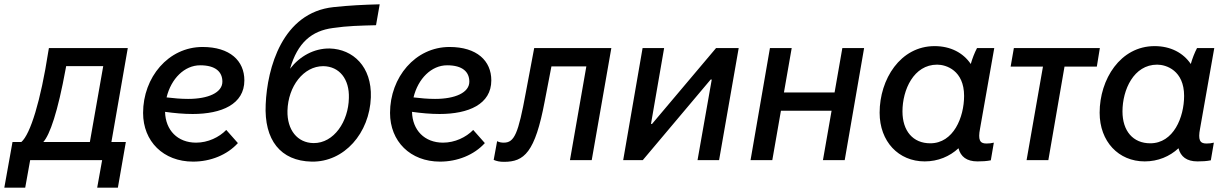

<svg xmlns="http://www.w3.org/2000/svg" viewBox="-75 -743 5698 891"><path d="M-55 128H42L65 0H399L376 128H472L509 -84H442L518 -520H152L149 -503C114 -276 66 -120 24 -84H-17ZM126 -84C156 -117 193 -222 230 -425L232 -436H404L342 -84Z M821 7C902 7 979 -24 1029 -79L975 -140C942 -106 890 -81 835 -81C749 -81 693 -139 691 -224C734 -218 777 -214 819 -214C953 -214 1059 -259 1059 -370C1059 -461 992 -525 865 -525C706 -525 589 -384 589 -219C589 -87 683 7 821 7ZM698 -291C719 -378 781 -440 854 -440C926 -440 957 -409 957 -364C957 -313 891 -284 798 -284C765 -284 731 -287 698 -291Z M1371 7C1523 10 1640 -126 1646 -291C1651 -434 1563 -515 1455 -518C1382 -519 1316 -482 1271 -424C1306 -545 1371 -600 1470 -613C1538 -623 1595 -624 1670 -626L1687 -723C1610 -721 1549 -718 1473 -710C1235 -685 1165 -427 1158 -259C1150 -93 1227 4 1371 7ZM1380 -79C1305 -80 1257 -140 1259 -229C1262 -343 1334 -436 1425 -436C1500 -435 1547 -376 1544 -288C1542 -180 1475 -78 1380 -79Z M1967 7C2048 7 2125 -24 2175 -79L2121 -140C2088 -106 2036 -81 1981 -81C1895 -81 1839 -139 1837 -224C1880 -218 1923 -214 1965 -214C2099 -214 2205 -259 2205 -370C2205 -461 2138 -525 2011 -525C1852 -525 1735 -384 1735 -219C1735 -87 1829 7 1967 7ZM1844 -291C1865 -378 1927 -440 2000 -440C2072 -440 2103 -409 2103 -364C2103 -313 2037 -284 1944 -284C1911 -284 1877 -287 1844 -291Z M2264 8C2357 8 2408 -34 2453 -274L2484 -435H2646L2570 0H2671L2762 -520H2404L2365 -313C2330 -122 2312 -81 2263 -81C2252 -81 2240 -83 2232 -88L2216 -1C2230 5 2244 8 2264 8Z M2817 0H2908L3223 -374H3228L3162 0H3262L3353 -520H3248L2951 -168H2946L3007 -520H2907Z M3834 -520 3798 -314H3563L3599 -520H3498L3408 0H3509L3549 -229H3784L3744 0H3845L3935 -520Z M4461 6C4483 6 4503 5 4523 1L4537 -81C4525 -78 4515 -77 4502 -77C4472 -77 4463 -94 4473 -146L4539 -520H4459C4447 -497 4437 -471 4430 -446C4395 -498 4336 -529 4262 -529C4103 -529 4007 -375 4007 -220C4007 -86 4095 6 4216 6C4278 6 4332 -17 4373 -55C4383 -16 4411 6 4461 6ZM4274 -443C4316 -443 4399 -416 4399 -298C4399 -199 4350 -78 4242 -78C4162 -78 4113 -135 4113 -226C4113 -326 4165 -443 4274 -443Z M4615 -434H4765L4689 0H4790L4865 -434H5015L5029 -520H4630Z M5482 6C5504 6 5524 5 5544 1L5558 -81C5546 -78 5536 -77 5523 -77C5493 -77 5484 -94 5494 -146L5560 -520H5480C5468 -497 5458 -471 5451 -446C5416 -498 5357 -529 5283 -529C5124 -529 5028 -375 5028 -220C5028 -86 5116 6 5237 6C5299 6 5353 -17 5394 -55C5404 -16 5432 6 5482 6ZM5295 -443C5337 -443 5420 -416 5420 -298C5420 -199 5371 -78 5263 -78C5183 -78 5134 -135 5134 -226C5134 -326 5186 -443 5295 -443Z"/></svg>

Font: Fixel Text 20240404 Medium
Style: Italic
Weight: 500
Width: 4
Italic angle: -10°
Designer: AlfaBravo + MacPaw
Foundry: Kyrylo Tkachov, Marchela Mozhyna, Serhii Makarenko, Maria Weinstein, Zakhar Kryvoshyya
Version: Version 1.211;Glyphs 3.2 (3225)